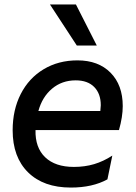

<svg xmlns="http://www.w3.org/2000/svg" viewBox="-20 -832 611 865"><path d="M37 -245Q37 -337 73.5 -408.5Q110 -480 176.5 -520Q243 -560 329 -560Q423 -560 478 -504.5Q533 -449 533 -354Q533 -306 516 -246H140Q138 -167 183.5 -123.5Q229 -80 313 -80Q362 -80 404 -92.5Q446 -105 486 -131L464 -24Q397 13 299 13Q176 13 106.5 -55.5Q37 -124 37 -245ZM432 -332Q434 -350 434 -358Q434 -410 404.5 -440Q375 -470 321 -470Q259 -470 214.5 -432.5Q170 -395 153 -332ZM205 -812H322L416 -627H326Z"/></svg>

Font: Application Medium
Style: Italic
Weight: 500
Italic angle: -12°
Designer: Wei Huang
Foundry: Wei Huang
Version: Version 0.012